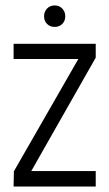

<svg xmlns="http://www.w3.org/2000/svg" viewBox="-20 -686 402 706"><path d="M181 -587Q164 -587 153 -598Q142 -609 142 -626Q142 -643 153 -654.5Q164 -666 181 -666Q198 -666 209 -654.5Q220 -643 220 -626Q220 -609 209 -598Q198 -587 181 -587ZM30 0 31 -56 268 -469H30V-525H332V-474L95 -57H332V0Z"/></svg>

Font: Stick No Bills Light
Style: Regular
Weight: 300
Version: Version 2.000